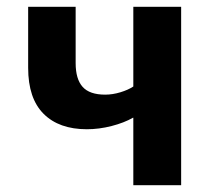

<svg xmlns="http://www.w3.org/2000/svg" viewBox="-20 -511 621 566"><path d="M203 -325Q203 -278 223.5 -255Q244 -232 290 -232Q312 -232 335 -239Q358 -246 373 -256V-491H514V35H373V-164H372Q346 -149 309 -139.5Q272 -130 236 -130Q154 -130 108.5 -175.5Q63 -221 63 -311V-491H203Z"/></svg>

Font: LINE Seed Sans KR Bold
Style: Regular
Weight: 700
Designer: LINE BX Design & Sandoll Inc & Dalton Maag Ltd
Foundry: Sandoll Inc.
Version: Version 1.000